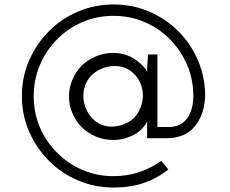

<svg xmlns="http://www.w3.org/2000/svg" viewBox="-20 -619 1030 860"><path d="M366 -131Q355 -156 353.5 -182.5Q352 -209 361 -235Q369 -259 387 -278.5Q405 -298 430 -309Q453 -320 478.5 -322.5Q504 -325 529 -319Q556 -311 577 -291.5Q598 -272 609 -246Q620 -219 620 -191Q620 -163 609 -137Q601 -114 584.5 -96Q568 -78 545 -67Q522 -56 496.5 -53Q471 -50 447 -56Q418 -65 397.5 -84.5Q377 -104 366 -131ZM734 140Q726 130 718.5 121Q711 112 702 102Q657 134 603 152Q549 170 489 170Q414 170 349 142Q284 114 236 65Q187 17 159 -48Q131 -113 131 -188Q131 -263 159 -328.5Q187 -394 236 -443Q284 -492 349 -520Q414 -548 489 -548Q563 -548 628 -520Q693 -492 741 -443Q790 -394 818 -328.5Q846 -263 846 -188Q845 -149 835.5 -122Q826 -95 810 -79Q796 -64 776.5 -57Q757 -50 735 -50H685V-375H643Q642 -355 640.5 -336Q639 -317 639 -297Q634 -308 623 -320.5Q612 -333 596 -345Q575 -362 547.5 -372Q520 -382 487 -382Q446 -382 409.5 -366.5Q373 -351 346 -325Q320 -298 304.5 -262.5Q289 -227 289 -187Q289 -147 304.5 -111.5Q320 -76 346 -49Q373 -23 409.5 -7.5Q446 8 487 8Q517 8 542.5 0Q568 -8 588 -20Q607 -32 620 -46.5Q633 -61 639 -75V-35V0H732Q758 0 786 -8.5Q814 -17 838 -38Q862 -60 879 -96Q896 -132 899 -188Q899 -273 867 -348Q835 -423 779 -479Q723 -535 648.5 -567Q574 -599 489 -599Q404 -599 329 -567Q254 -535 199 -479Q143 -423 110.5 -348.5Q78 -274 78 -189Q78 -104 110.5 -29.5Q143 45 199 101Q254 157 329 189Q404 221 489 221Q564 221 624 200.5Q684 180 734 140Z"/></svg>

Font: Josefin Slab Thin Medium
Style: Regular
Weight: 500
Version: Version 2.000